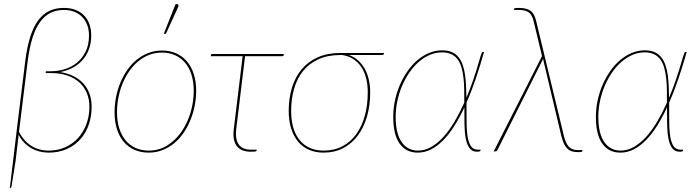

<svg xmlns="http://www.w3.org/2000/svg" viewBox="-20 -746 3446 946"><path d="M104 -441.5Q112.5 -511 128 -561.2Q143.5 -611.5 167 -644Q190.5 -676.5 222.2 -691.8Q254 -707 294.5 -707Q328 -707 353.2 -696.8Q378.5 -686.5 395.5 -668.5Q412.5 -650.5 421 -625.8Q429.5 -601 429.5 -572Q429.5 -531.5 417 -500.2Q404.5 -469 383.2 -446.5Q362 -424 334.2 -410.2Q306.5 -396.5 276 -391Q312.5 -385.5 341.5 -371.2Q370.5 -357 390.5 -335Q410.5 -313 421 -284Q431.5 -255 431.5 -220.5Q431.5 -172.5 417 -131Q402.5 -89.5 375.2 -59.2Q348 -29 308.8 -11.5Q269.5 6 219.5 6Q197 6 175.2 0.5Q153.5 -5 134.2 -16Q115 -27 99 -43.5Q83 -60 72 -82L56.5 49L36.5 174Q35.5 178 33.8 179Q32 180 30.5 180H28.5L66.5 -137.5ZM73.5 -96.5Q96 -52.5 133.2 -28.2Q170.5 -4 219.5 -4Q265.5 -4 302.5 -21Q339.5 -38 365.8 -67.2Q392 -96.5 406.2 -135.8Q420.5 -175 420.5 -220Q420.5 -257 407.8 -287.5Q395 -318 370.8 -340Q346.5 -362 311.5 -374Q276.5 -386 232.5 -386H205L206 -395H233Q266 -395 299.2 -405.2Q332.5 -415.5 359 -437Q385.5 -458.5 402 -491.8Q418.5 -525 418.5 -571.5Q418.5 -598.5 410.2 -621.5Q402 -644.5 386.2 -661.2Q370.5 -678 347.5 -687.5Q324.5 -697 294.5 -697Q258.5 -697 229.2 -682.8Q200 -668.5 177.5 -637.8Q155 -607 139.8 -558.5Q124.5 -510 116 -441.5L78.5 -136.5Z M544.5 0ZM713.5 -4Q763 -4 803.8 -29.2Q844.5 -54.5 873.5 -96Q902.5 -137.5 918.5 -190.5Q934.5 -243.5 934.5 -299Q934.5 -343 923.5 -377.8Q912.5 -412.5 892 -436.8Q871.5 -461 842.5 -474Q813.5 -487 777.5 -487Q744.5 -487 715.2 -475.8Q686 -464.5 661.5 -444.2Q637 -424 617.5 -396.2Q598 -368.5 584.5 -335.8Q571 -303 563.8 -266.8Q556.5 -230.5 556.5 -193Q556.5 -149 567.5 -114Q578.5 -79 598.8 -54.5Q619 -30 648 -17Q677 -4 713.5 -4ZM712.5 6Q673.5 6 642.2 -8Q611 -22 589.2 -47.8Q567.5 -73.5 556 -110.2Q544.5 -147 544.5 -193Q544.5 -231.5 552 -269Q559.5 -306.5 573.8 -340.2Q588 -374 608.2 -402.8Q628.5 -431.5 654.5 -452.5Q680.5 -473.5 711.8 -485.2Q743 -497 778.5 -497Q817.5 -497 848.5 -483Q879.5 -469 901.2 -443.2Q923 -417.5 934.8 -381Q946.5 -344.5 946.5 -299Q946.5 -261 939 -223.5Q931.5 -186 917.2 -152Q903 -118 882.8 -89Q862.5 -60 836.5 -39Q810.5 -18 779.2 -6Q748 6 712.5 6ZM787 -579.5 845 -725.5H853.5Q857.5 -725.5 859 -721.5Q860.5 -717.5 858 -712L797.5 -579.5Z M1019.5 -475Q1020 -480 1026 -480H1378.5L1378 -475Q1377.5 -472.5 1375.8 -470.8Q1374 -469 1370.5 -469H1187.5L1144 -111Q1138 -61 1155.8 -34.8Q1173.5 -8.5 1217.5 -8.5H1245L1244 -3.5Q1244 -1.5 1239.5 0Q1235 1.5 1215.5 1.5Q1167.5 1.5 1146.2 -27Q1125 -55.5 1132 -111L1175.5 -469H1018.5Z M1699.5 -475Q1725.5 -465.5 1745 -447.8Q1764.5 -430 1777.8 -405.8Q1791 -381.5 1797.5 -352Q1804 -322.5 1804 -290Q1804 -226 1788.2 -172Q1772.5 -118 1743 -78.2Q1713.5 -38.5 1670.8 -16.2Q1628 6 1574 6Q1534 6 1502.2 -8Q1470.5 -22 1448.5 -48.5Q1426.5 -75 1414.5 -113Q1402.5 -151 1402.5 -199.5Q1402.5 -261.5 1418.5 -314Q1434.5 -366.5 1466.2 -404.5Q1498 -442.5 1546 -463.8Q1594 -485 1658 -485H1872.5L1872 -483Q1871.5 -480 1869.5 -477.5Q1867.5 -475 1862 -475ZM1792 -291.5Q1792 -328.5 1784 -360.2Q1776 -392 1760 -416Q1744 -440 1720.2 -455.2Q1696.5 -470.5 1665.5 -475H1657.5Q1594.5 -475 1548.5 -453.8Q1502.5 -432.5 1472.8 -395.5Q1443 -358.5 1428.8 -307.8Q1414.5 -257 1414.5 -198.5Q1414.5 -152.5 1425.2 -116.5Q1436 -80.5 1456.5 -55.5Q1477 -30.5 1506.8 -17.2Q1536.5 -4 1575 -4Q1627 -4 1667.2 -25.2Q1707.5 -46.5 1735.2 -84.8Q1763 -123 1777.5 -175.8Q1792 -228.5 1792 -291.5Z M2347 -3.5Q2346 1.5 2330 1.5Q2305.5 1.5 2292.8 -16.8Q2280 -35 2274.5 -65.2Q2269 -95.5 2268.5 -135Q2268 -174.5 2268 -217Q2245 -167.5 2219.2 -126.5Q2193.5 -85.5 2164.8 -56Q2136 -26.5 2104.5 -10.2Q2073 6 2038 6Q1980.5 6 1949 -38.5Q1917.5 -83 1917.5 -169.5Q1917.5 -210.5 1926 -250.8Q1934.5 -291 1950.2 -327.5Q1966 -364 1987.8 -395.2Q2009.5 -426.5 2036.2 -449.2Q2063 -472 2094 -485Q2125 -498 2158.5 -498Q2187 -498 2206.8 -489Q2226.5 -480 2239.5 -463.8Q2252.5 -447.5 2260 -425.5Q2267.5 -403.5 2271.2 -377.8Q2275 -352 2276.2 -323Q2277.5 -294 2278 -264.5Q2297 -309.5 2312.8 -356Q2328.5 -402.5 2341.5 -448Q2345.5 -462.5 2348.2 -471Q2351 -479.5 2352.8 -483.8Q2354.5 -488 2356 -489Q2357.5 -490 2359.5 -490H2365Q2346 -423 2324.8 -360Q2303.5 -297 2278.5 -240.5Q2279 -196.5 2278.8 -154.8Q2278.5 -113 2282.8 -80.5Q2287 -48 2298.8 -28.2Q2310.5 -8.5 2334.5 -8.5H2348ZM2039.5 -4Q2074 -4 2105.8 -22.5Q2137.5 -41 2166.2 -73Q2195 -105 2220.2 -148Q2245.5 -191 2267.5 -240Q2267.5 -270.5 2267.2 -301Q2267 -331.5 2264 -359Q2261 -386.5 2254.8 -410Q2248.5 -433.5 2236.5 -451Q2224.5 -468.5 2205.2 -478.2Q2186 -488 2158 -488Q2126.5 -488 2097.5 -475.5Q2068.5 -463 2043 -440.8Q2017.5 -418.5 1996.8 -388.2Q1976 -358 1961 -322.8Q1946 -287.5 1937.8 -248.5Q1929.5 -209.5 1929.5 -170Q1929.5 -88 1959 -46Q1988.5 -4 2039.5 -4Z M2650.5 -469.5 2610 -638.5Q2606.5 -653 2601.5 -664Q2596.5 -675 2588.5 -682.2Q2580.5 -689.5 2568 -693.2Q2555.5 -697 2537 -697H2512L2512.5 -702Q2512.5 -704 2516.2 -705.5Q2520 -707 2535.5 -707Q2556.5 -707 2571 -703.2Q2585.5 -699.5 2595.2 -692Q2605 -684.5 2611 -672.8Q2617 -661 2621 -645.5L2758.5 -75.5Q2768 -37 2784.2 -21.8Q2800.5 -6.5 2826 -6.5H2850L2849.5 -2.5Q2849 0.5 2845.8 2Q2842.5 3.5 2829 3.5Q2814 3.5 2801.2 0.5Q2788.5 -2.5 2778.2 -11.2Q2768 -20 2760 -35.2Q2752 -50.5 2746 -75L2659.5 -439Q2658.5 -443.5 2657.5 -448Q2656.5 -452.5 2655.5 -457Q2654 -453 2652.5 -449Q2651 -445 2648.5 -441L2431 -7Q2429.5 -3.5 2426.8 -1.8Q2424 0 2418.5 0H2412.5Z M3345.5 -3.5Q3344.5 1.5 3328.5 1.5Q3304 1.5 3291.2 -16.8Q3278.5 -35 3273 -65.2Q3267.5 -95.5 3267 -135Q3266.5 -174.5 3266.5 -217Q3243.5 -167.5 3217.8 -126.5Q3192 -85.5 3163.2 -56Q3134.5 -26.5 3103 -10.2Q3071.5 6 3036.5 6Q2979 6 2947.5 -38.5Q2916 -83 2916 -169.5Q2916 -210.5 2924.5 -250.8Q2933 -291 2948.8 -327.5Q2964.5 -364 2986.2 -395.2Q3008 -426.5 3034.8 -449.2Q3061.5 -472 3092.5 -485Q3123.5 -498 3157 -498Q3185.5 -498 3205.2 -489Q3225 -480 3238 -463.8Q3251 -447.5 3258.5 -425.5Q3266 -403.5 3269.8 -377.8Q3273.5 -352 3274.8 -323Q3276 -294 3276.5 -264.5Q3295.5 -309.5 3311.2 -356Q3327 -402.5 3340 -448Q3344 -462.5 3346.8 -471Q3349.5 -479.5 3351.2 -483.8Q3353 -488 3354.5 -489Q3356 -490 3358 -490H3363.5Q3344.5 -423 3323.2 -360Q3302 -297 3277 -240.5Q3277.5 -196.5 3277.2 -154.8Q3277 -113 3281.2 -80.5Q3285.5 -48 3297.2 -28.2Q3309 -8.5 3333 -8.5H3346.5ZM3038 -4Q3072.5 -4 3104.2 -22.5Q3136 -41 3164.8 -73Q3193.5 -105 3218.8 -148Q3244 -191 3266 -240Q3266 -270.5 3265.8 -301Q3265.5 -331.5 3262.5 -359Q3259.5 -386.5 3253.2 -410Q3247 -433.5 3235 -451Q3223 -468.5 3203.8 -478.2Q3184.5 -488 3156.5 -488Q3125 -488 3096 -475.5Q3067 -463 3041.5 -440.8Q3016 -418.5 2995.2 -388.2Q2974.5 -358 2959.5 -322.8Q2944.5 -287.5 2936.2 -248.5Q2928 -209.5 2928 -170Q2928 -88 2957.5 -46Q2987 -4 3038 -4Z"/></svg>

Font: Lato Hairline
Style: Italic
Weight: 100
Italic angle: -7°
Designer: Lukasz Dziedzic
Foundry: tyPoland Lukasz Dziedzic
Version: Version 2.007; 2014-02-27